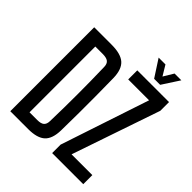

<svg xmlns="http://www.w3.org/2000/svg" viewBox="-253 -1128 1294 1294"><g transform="rotate(45 394.0 -481.0)"><path d="M58 0V-800H224.5Q312.5 -800 351.2 -764.8Q390 -729.5 391.5 -649Q393 -560 393.5 -480Q394 -400 393.5 -320.2Q393 -240.5 391.5 -151.5Q390 -70.5 352 -35.2Q314 0 228.5 0ZM155 -86.5H228.5Q263.5 -86.5 278.8 -99.8Q294 -113 294.5 -142.5Q296.5 -213.5 297.2 -276.8Q298 -340 298 -400.5Q298 -461 297.2 -524.2Q296.5 -587.5 294.5 -658.5Q294 -687.5 278 -700.5Q262 -713.5 224.5 -713.5H155ZM457 0V-80.5L667.5 -713.5H468.5V-800H771V-717L555.5 -86.5H753.5V0ZM589 -840 509.5 -962.5H574.5L618 -890.5L661.5 -962.5H726L646.5 -840Z"/></g></svg>

Font: Big Shoulders Text Thin SemiBold
Style: Regular
Weight: 600
Version: Version 2.002